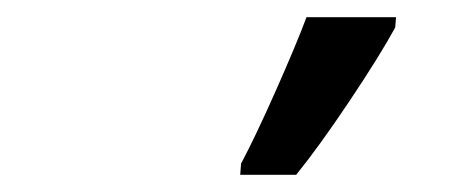

<svg xmlns="http://www.w3.org/2000/svg" viewBox="-20 -809 546 223"><path d="M260 -619Q277 -651 300.5 -704Q324 -757 336 -789H440L439 -777Q421 -744 385.5 -691Q350 -638 324 -606H259Z"/></svg>

Font: Noto Sans UI NarrowMedium
Style: Italic
Weight: 500
Width: 4
Italic angle: -12°
Designer: Monotype Design Team
Foundry: Monotype Imaging Inc.
Version: Version 1.001